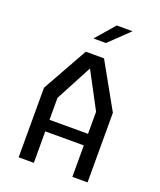

<svg xmlns="http://www.w3.org/2000/svg" viewBox="-168 -1043 955 1147"><g transform="rotate(20 310.0 -470.0)"><path d="M347.5 -820 473 -940.5H372.5L268 -820ZM91 0H187.5V-200H432.5V0H529V-442.5L368 -730H252L91 -442.5ZM187.5 -413 310 -644.5 432.5 -414V-273.5H187.5Z"/></g></svg>

Font: FontWithASyntaxHighlighterNightOwl
Style: Regular
Weight: 400
Designer: Riley Cran & the Lettermatic Team
Foundry: Lettermatic
Version: Version 1.000 (FontWithASyntaxHighlighterNightOwl)